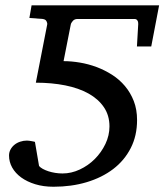

<svg xmlns="http://www.w3.org/2000/svg" viewBox="-20 -691 623 727"><path d="M220.7 -459.5Q250 -459.5 282.2 -454.1Q314.5 -448.7 345.2 -437.3Q376 -425.8 404.1 -408Q432.1 -390.1 453.1 -365.2Q474.1 -340.3 486.6 -308.3Q499 -276.4 499 -236.3Q499 -177.2 475.1 -130.4Q451.2 -83.5 408.7 -51Q366.2 -18.6 308.3 -1.2Q250.5 16.1 182.6 16.1Q144.5 16.1 113.5 6.6Q82.5 -2.9 60.3 -19Q38.1 -35.2 26.1 -56.6Q14.2 -78.1 14.2 -102.1Q14.2 -114.3 19.8 -124.8Q25.4 -135.3 34.7 -142.8Q43.9 -150.4 56.4 -154.5Q68.8 -158.7 82 -158.7Q85.9 -158.7 90.8 -158Q95.7 -157.2 100.1 -156.5Q104.5 -155.8 107.7 -155Q110.8 -154.3 112.3 -153.8L127.9 -62.5Q132.8 -56.6 142.1 -51.5Q151.4 -46.4 163.3 -42.5Q175.3 -38.6 189 -36.4Q202.6 -34.2 216.8 -34.2Q250 -34.2 282 -49.1Q314 -64 338.9 -88.9Q363.8 -113.8 379.2 -146Q394.5 -178.2 394.5 -212.4Q394.5 -253.9 373.5 -284.9Q352.5 -315.9 315.4 -336.7Q278.3 -357.4 227.1 -367.7Q175.8 -377.9 115.7 -377.9L158.7 -598.1Q159.7 -604 156 -610.8Q152.3 -617.7 142.1 -619.1L91.3 -623L99.6 -670.9H582.5L552.7 -515.1H498.5L503.4 -600.1Q503.9 -607.9 500.2 -613.5Q496.6 -619.1 489.7 -619.1H272.9Q262.2 -619.1 255.6 -611.6Q249 -604 248 -598.1Z"/></svg>

Font: Charis SIL APac
Style: Italic
Weight: 400
Italic angle: -11°
Foundry: SIL International
Version: Version 5.000